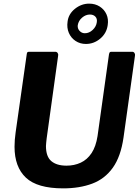

<svg xmlns="http://www.w3.org/2000/svg" viewBox="-20 -1027 764 1057"><path d="M660 -270Q645 -165 601 -103.5Q557 -42 487.5 -16Q418 10 328 10Q185 10 122.5 -49Q60 -108 60 -219Q60 -238 61.5 -257.5Q63 -277 66 -298L127 -727Q128 -737 131 -739.5Q134 -742 141 -742H284Q293 -742 297.5 -735Q302 -728 300 -720L237 -266Q236 -254 234.5 -243.5Q233 -233 233 -223Q233 -165 262.5 -140Q292 -115 346 -115Q389 -115 424.5 -131.5Q460 -148 484 -184Q508 -220 517 -278L580 -728Q582 -737 584.5 -739.5Q587 -742 594 -742H708Q716 -742 720.5 -735Q725 -728 723 -720L660 -270ZM573 -889Q567 -844 532 -814.5Q497 -785 453 -785Q421 -785 396 -801.5Q371 -818 359 -846Q347 -874 352 -908Q357 -950 392.5 -978.5Q428 -1007 471 -1007Q504 -1007 529 -991Q554 -975 566 -948.5Q578 -922 573 -889ZM513 -905Q516 -924 505 -935.5Q494 -947 475 -947Q452 -947 432 -930Q412 -913 408 -888Q406 -870 418 -857Q430 -844 447 -844Q471 -844 490.5 -862.5Q510 -881 513 -905Z"/></svg>

Font: Libre Franklin Thin
Style: Bold Italic
Weight: 700
Italic angle: -8°
Version: Version 3.000